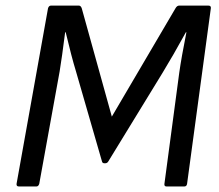

<svg xmlns="http://www.w3.org/2000/svg" viewBox="-20 -675 794 695"><path d="M48.8 0Q38.6 0 40 -9.8L153.8 -645Q156.7 -654.8 165 -654.8H265.1Q272.5 -654.8 275.9 -645L384.8 -252.9L615.2 -645Q620.6 -654.8 628.9 -654.8H733.9Q744.6 -654.8 743.2 -645L657.2 -9.8Q655.8 0 647 0H583Q573.7 0 575.2 -9.8L628.9 -412.1Q636.7 -467.3 654.8 -558.1H652.8Q606.4 -473.6 568.8 -412.1L372.1 -90.8Q368.2 -84 360.8 -84H357.9Q350.6 -84 349.1 -90.8L254.9 -417Q238.8 -469.7 217.8 -558.1H215.8Q204.1 -465.8 195.8 -416L122.1 -9.8Q119.1 0 111.8 0Z"/></svg>

Font: Sofia Sans
Style: Italic
Weight: 400
Italic angle: -9°
Designer: Botio Nikoltchev, Ani Petrova
Foundry: lettersoup
Version: Version 4.100